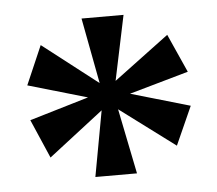

<svg xmlns="http://www.w3.org/2000/svg" viewBox="-38 -801 541 478"><g transform="rotate(-5 232.5 -562.0)"><path d="M182 -364H286L253 -527L391 -424L434 -520L286 -563L434 -605L391 -701L253 -598L287 -760H182L213 -596L75 -703L33 -606L181 -563L33 -519L75 -422L212 -528Z"/></g></svg>

Font: Noto Serif Georgian SemiCondensed Bold
Style: Regular
Weight: 700
Width: 4
Designer: Monotype Design Team, Akaki Razmadze
Foundry: Google LLC
Version: Version 2.003